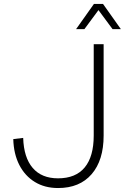

<svg xmlns="http://www.w3.org/2000/svg" viewBox="-20 -933 640 969"><path d="M273 16Q206 16 156 -14.5Q106 -45 77.5 -100.5Q49 -156 47 -231L97 -237Q100 -138 145 -85.5Q190 -33 273 -33Q362 -33 407.5 -88Q453 -143 453 -249V-710H503V-249Q503 -124 442.5 -54Q382 16 273 16ZM364 -786 454 -913H500L590 -786H548L477 -882L406 -786Z"/></svg>

Font: Geist Mono ExtraLight
Style: Regular
Weight: 200
Monospace: yes
Designer: Basement.studio, Andrés Briganti, Mateo Zaragoza
Foundry: Basement.studio, Vercel, Andrés Briganti, Guido Ferreyra, Mateo Zaragoza
Version: Version 1.500; ttfautohint (v1.8.4.7-5d5b)